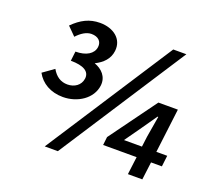

<svg xmlns="http://www.w3.org/2000/svg" viewBox="-117 -809 1041 964"><g transform="rotate(20 403.5 -327.0)"><path d="M163 -556C186 -581 213 -599 240 -599C276 -599 297 -579 293 -548C288 -511 251 -488 194 -488L188 -437C257 -437 291 -416 286 -377C281 -340 249 -319 212 -319C176 -319 149 -337 129 -372L70 -330C96 -282 146 -252 212 -252C290 -252 363 -299 372 -371C378 -420 345 -452 305 -466C345 -486 375 -515 380 -559C388 -626 332 -666 262 -666C205 -666 162 -643 119 -600ZM652 -666 212 12H282L722 -666ZM575 -154 638 -243 693 -322H697L678 -209L671 -154ZM806 -154H748L777 -390H673L490 -139L485 -95H664L652 0H729L741 -95H799Z"/></g></svg>

Font: Falling Sky
Style: Obl
Weight: 400
Designer: Paul D. Hunt
Foundry: Adobe Systems Incorporated
Version: Version 1.02